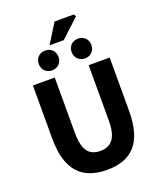

<svg xmlns="http://www.w3.org/2000/svg" viewBox="-176 -1095 1018 1217"><g transform="rotate(-20 332.5 -487.0)"><path d="M333.6 12Q270.4 12 221.9 -5.7Q173.3 -23.4 140.2 -60.6Q107.2 -97.8 90.2 -155.8Q73.3 -213.8 73.3 -293.9V-651.8H220.6V-278.7Q220.6 -218.1 233.8 -182.3Q246.9 -146.5 272.2 -130.9Q297.4 -115.3 333.6 -115.3Q370.2 -115.3 396 -130.9Q421.7 -146.5 435.6 -182.3Q449.4 -218.1 449.4 -278.7V-651.8H591.2V-293.9Q591.2 -213.8 574.8 -155.8Q558.4 -97.8 525.9 -60.6Q493.4 -23.4 445.1 -5.7Q396.8 12 333.6 12ZM221.3 -700Q191.8 -700 173.3 -719.2Q154.7 -738.4 154.7 -766.6Q154.7 -795.6 173.3 -814.4Q191.8 -833.2 221.3 -833.2Q251 -833.2 269.4 -814.4Q287.9 -795.6 287.9 -766.6Q287.9 -738.4 269.4 -719.2Q251 -700 221.3 -700ZM443 -700Q413.5 -700 394.9 -719.2Q376.4 -738.4 376.4 -766.6Q376.4 -795.6 394.9 -814.4Q413.5 -833.2 443 -833.2Q472.6 -833.2 491.1 -814.4Q509.6 -795.6 509.6 -766.6Q509.6 -738.4 491.1 -719.2Q472.6 -700 443 -700ZM259.2 -854.6 340.9 -985.9H471.2L479.8 -970.4L355.1 -854.6Z"/></g></svg>

Font: Source Sans 3 VF
Style: Regular
Weight: 200
Designer: Paul D. Hunt
Foundry: Adobe
Version: Version 3.046;hotconv 1.0.118;makeotfexe 2.5.65603